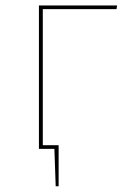

<svg xmlns="http://www.w3.org/2000/svg" viewBox="-20 -538 456 694"><path d="M401.1 -505.1 403.4 -518.3H120.7V0H176.6L181.3 135.3H191.9V-13.1H134.7V-505.1Z"/></svg>

Font: Fira Sans Hair
Style: Regular
Weight: 100
Designer: bBox Type GmbH & Carrois Corporate GbR & Edenspiekermann AG
Foundry: bBox Type GmbH & Carrois Corporate GbR & Edenspiekermann AG
Version: Version 4.300;PS 004.300;hotconv 1.0.88;makeotf.lib2.5.64775